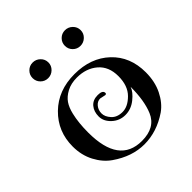

<svg xmlns="http://www.w3.org/2000/svg" viewBox="-178 -784 921 921"><g transform="rotate(-45 282.5 -323.5)"><path d="M32 -231Q32 -333 102.5 -402Q173 -471 283.5 -471Q394 -471 463 -406Q532 -341 532 -235Q532 -172 508 -123.5Q484 -75 446 -48Q368 5 283 5Q200 5 121 -50Q82 -77 57 -124.5Q32 -172 32 -231ZM317 -295 288 -301Q269 -301 255.5 -284.5Q242 -268 242 -245.5Q242 -223 262 -201Q282 -179 318.5 -179Q355 -179 390.5 -214.5Q426 -250 426 -315Q426 -380 384.5 -415.5Q343 -451 280 -451Q240 -451 211 -435.5Q182 -420 167 -398Q152 -376 144 -342Q132 -292 132 -226Q132 -15 286 -15Q377 -15 406 -84Q431 -143 431 -237Q422 -211 389.5 -185Q357 -159 318 -159Q279 -159 250.5 -185.5Q222 -212 222 -245Q222 -278 240 -299.5Q258 -321 291.5 -321Q325 -321 325 -302Q325 -295 317 -295ZM143.5 -561.5Q128 -577 128 -599Q128 -621 143.5 -636.5Q159 -652 181 -652Q203 -652 219 -636.5Q235 -621 235 -599Q235 -577 219 -561.5Q203 -546 181 -546Q159 -546 143.5 -561.5ZM362.5 -561.5Q347 -577 347 -599Q347 -621 362.5 -636.5Q378 -652 400 -652Q422 -652 438 -636.5Q454 -621 454 -599Q454 -577 438 -561.5Q422 -546 400 -546Q378 -546 362.5 -561.5Z"/></g></svg>

Font: Spirax
Style: Regular
Weight: 400
Designer: Brenda Gallo (gbrenda1987@gmail.com)
Foundry: Brenda Gallo
Version: Version 1.002